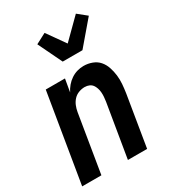

<svg xmlns="http://www.w3.org/2000/svg" viewBox="-188 -878 877 978"><g transform="rotate(-30 250.0 -389.0)"><path d="M3 0 89 -520H202L189 -445Q198 -463 211 -478.5Q224 -494 241 -505.5Q258 -517 277 -522.5Q296 -528 315 -528Q341 -528 365 -519Q389 -510 404.5 -492Q420 -474 428 -450Q436 -426 439 -401Q442 -376 440 -350Q438 -324 434 -298L385 0H272L324 -313Q326 -326 327 -339.5Q328 -353 327 -366Q326 -379 322 -391Q318 -403 311 -412.5Q304 -422 292 -427Q280 -432 267 -432Q249 -432 231.5 -425.5Q214 -419 201.5 -405.5Q189 -392 182 -375Q175 -358 172 -340L116 0ZM235 -600 167 -741 228 -773 303 -667 415 -778 467 -736 351 -600Z"/></g></svg>

Font: Iosevka Term Curly Oblique
Style: Bold
Weight: 700
Italic angle: -9°
Designer: Belleve Invis
Foundry: Belleve Invis
Version: Version 32.3.0